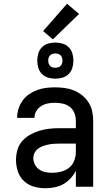

<svg xmlns="http://www.w3.org/2000/svg" viewBox="-20 -992 588 1020"><path d="M221 8Q190 8 160 -0.5Q130 -9 107.5 -30Q85 -51 75 -81Q65 -111 65 -142Q65 -169 72.5 -195.5Q80 -222 97.5 -242Q115 -262 138.5 -275.5Q162 -289 188 -297Q214 -305 240.5 -308Q267 -311 294 -311H383V-352Q383 -372 375 -392Q367 -412 350.5 -424.5Q334 -437 313.5 -441.5Q293 -446 272 -446Q253 -446 234.5 -442.5Q216 -439 199.5 -429Q183 -419 173 -402Q163 -385 163 -366H71Q71 -391 78.5 -414.5Q86 -438 100 -457.5Q114 -477 134 -491Q154 -505 177 -513.5Q200 -522 224 -525Q248 -528 272 -528Q298 -528 323.5 -524.5Q349 -521 372.5 -511.5Q396 -502 416 -486Q436 -470 450 -448.5Q464 -427 469.5 -402Q475 -377 475 -352V0H383V-85Q372 -63 355 -44.5Q338 -26 316.5 -14Q295 -2 270.5 3Q246 8 221 8ZM257 -74Q281 -74 304.5 -80Q328 -86 346.5 -100.5Q365 -115 374 -138Q383 -161 383 -184V-229H294Q279 -229 264.5 -228Q250 -227 236 -224Q222 -221 208 -216Q194 -211 182 -202Q170 -193 163.5 -179.5Q157 -166 157 -152Q157 -134 165.5 -117.5Q174 -101 189 -91Q204 -81 221.5 -77.5Q239 -74 257 -74ZM274 -574Q255 -574 236 -579.5Q217 -585 203 -599Q189 -613 183.5 -632Q178 -651 178 -670Q178 -689 183.5 -708Q189 -727 203 -741Q217 -755 236 -760.5Q255 -766 274 -766Q293 -766 312 -760.5Q331 -755 345 -741Q359 -727 364.5 -708Q370 -689 370 -670Q370 -651 364.5 -632Q359 -613 345 -599Q331 -585 312 -579.5Q293 -574 274 -574ZM274 -632Q282 -632 289.5 -634.5Q297 -637 302 -642Q307 -647 309.5 -654.5Q312 -662 312 -670Q312 -678 309.5 -685.5Q307 -693 302 -698Q297 -703 289.5 -705.5Q282 -708 274 -708Q266 -708 258.5 -705.5Q251 -703 246 -698Q241 -693 238.5 -685.5Q236 -678 236 -670Q236 -662 238.5 -654.5Q241 -647 246 -642Q251 -637 258.5 -634.5Q266 -632 274 -632ZM261 -783 209 -827 336 -972 400 -918Z"/></svg>

Font: Iosevka Semi-Condensed Medium
Style: Regular
Weight: 500
Monospace: yes
Designer: Belleve Invis
Foundry: Belleve Invis
Version: Version 27.3.5